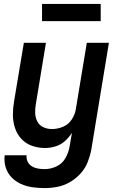

<svg xmlns="http://www.w3.org/2000/svg" viewBox="-20 -749 616 982"><path d="M208 213Q241 213 274 206.5Q307 200 337.5 182.5Q368 165 392 138.5Q416 112 428.5 80Q441 48 447 16L537 -530H424L368 -192Q364 -164 347 -138Q330 -112 302 -100.5Q274 -89 246 -89Q223 -89 202.5 -98Q182 -107 171.5 -126.5Q161 -146 160 -169Q159 -192 163 -215L215 -530H102L52 -231Q46 -196 46 -161.5Q46 -127 56.5 -95Q67 -63 89 -39Q111 -15 143 -3.5Q175 8 210 8Q236 8 263 0Q290 -8 311.5 -27Q333 -46 348 -70L336 0Q331 30 315 59Q299 88 269 102Q239 116 208 116Q191 116 174 113Q157 110 143 101.5Q129 93 121.5 78Q114 63 116 45H4Q0 77 9 106.5Q18 136 38.5 157.5Q59 179 86.5 191.5Q114 204 145 208.5Q176 213 208 213ZM195 -641H495V-729H195Z"/></svg>

Font: Iosevka Sparkle Semibold
Style: Italic
Weight: 600
Italic angle: -9°
Designer: Belleve Invis
Foundry: Belleve Invis
Version: Version 4.5.0; ttfautohint (v1.8.3)